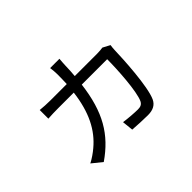

<svg xmlns="http://www.w3.org/2000/svg" viewBox="-120 -896 1240 1240"><g transform="rotate(-45 500.0 -276.0)"><path d="M750 -468C736 -466 720 -464 699 -464H494C497 -492 498 -521 499 -552C500 -571 501 -594 503 -613H418C421 -595 423 -568 423 -549C423 -519 422 -491 421 -464H271C240 -464 208 -466 179 -469V-390C208 -392 240 -393 271 -393H414C394 -232 339 -125 249 -50C228 -32 193 -7 166 6L234 61C383 -42 459 -169 487 -393H719C719 -302 708 -110 679 -49C669 -30 655 -23 631 -23C601 -23 546 -27 504 -33L512 43C551 46 613 49 650 49C698 49 727 32 743 -1C781 -82 793 -326 795 -402C795 -413 797 -429 799 -442Z"/></g></svg>

Font: Source Han Sans CN Regular
Style: Regular
Weight: 400
Designer: Ryoko NISHIZUKA (kana & ideographs); Paul D. Hunt (Latin, Greek & Cyrillic); Wenlong ZHANG (bopomofo); Sandoll Communica
Foundry: Adobe Systems Incorporated
Version: Version 1.004;PS 1.004;hotconv 1.0.82;makeotf.lib2.5.63406